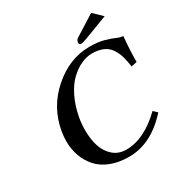

<svg xmlns="http://www.w3.org/2000/svg" viewBox="-190 -963 1055 1113"><g transform="rotate(-30 337.0 -406.5)"><path d="M354 9.8Q285.2 9.8 231.9 -11.2Q178.7 -32.2 146.7 -68.8Q114.7 -105.5 98.4 -151.4Q82 -197.3 82 -250Q82 -282.2 87.9 -314.9Q112.8 -460.9 225.3 -559.6Q337.9 -658.2 472.2 -658.2Q528.3 -658.2 567.6 -647.2Q606.9 -636.2 631.3 -625Q655.8 -613.8 673.8 -613.8Q665 -526.9 665 -444.8L627 -437Q621.1 -478 613 -506.1Q605 -534.2 587.9 -561.5Q570.8 -588.9 539.8 -603Q508.8 -617.2 464.8 -617.2Q428.7 -617.2 391.4 -600.1Q354 -583 319.1 -550Q284.2 -517.1 256.6 -460.9Q229 -404.8 215.8 -334Q208.5 -291.5 208.5 -251Q208.5 -190.9 223.6 -143.6Q238.8 -96.2 273.9 -65.2Q309.1 -34.2 360.8 -34.2Q481 -34.2 603 -152.8L627.9 -128.9Q502.9 9.8 354 9.8ZM579.1 -823.2 637.2 -767.1 483.9 -709Q453.1 -696.8 439 -696.8Q426.8 -696.8 426.8 -709V-711.9Q428.7 -729 441.9 -736.8Z"/></g></svg>

Font: Linux Libertine O
Style: Semibold Italic
Weight: 600
Italic angle: -11.5°
Designer: Philipp H. Poll
Foundry: Philipp H. Poll
Version: Version 5.1.2